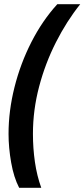

<svg xmlns="http://www.w3.org/2000/svg" viewBox="-20 -743 405 921"><path d="M72 158Q46 108 33.5 36.5Q21 -35 21 -101Q21 -211 49.5 -324.5Q78 -438 130.5 -541Q183 -644 255 -723H365Q300 -642 248.5 -540.5Q197 -439 167.5 -327Q138 -215 138 -101Q138 -32 147.5 34Q157 100 178 158Z"/></svg>

Font: Noto Sans Condensed
Style: Bold Italic
Weight: 700
Width: 3
Italic angle: -12°
Designer: Monotype Design Team
Foundry: Monotype Imaging Inc.
Version: Version 2.013; ttfautohint (v1.8.4.7-5d5b)